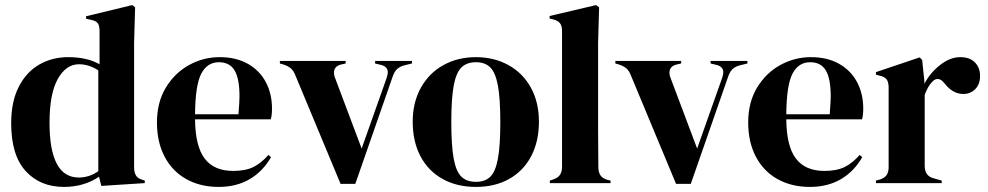

<svg xmlns="http://www.w3.org/2000/svg" viewBox="-20 -721 3890 756"><path d="M24 -236Q24 -321 54 -379.5Q84 -438 135 -467Q186 -496 248 -496Q323 -496 372 -468V-598Q372 -620 365 -629.5Q358 -639 338 -643L319 -647V-657L501 -701L512 -692L508 -552V-63Q508 -42 515.5 -30Q523 -18 541 -13L550 -10V0L379 11L370 -25Q310 15 232 15Q138 15 81 -47.5Q24 -110 24 -236ZM367 -47V-444Q330 -468 291 -468Q240 -468 207.5 -410Q175 -352 175 -238Q175 -22 290 -22Q332 -22 367 -47Z M1037 -111 1047 -102Q1015 -46 963 -15.5Q911 15 841 15Q769 15 714 -15.5Q659 -46 628.5 -103.5Q598 -161 598 -239Q598 -318 633 -376Q668 -434 724.5 -465Q781 -496 845 -496Q909 -496 955.5 -470Q1002 -444 1026.5 -398Q1051 -352 1051 -294Q1051 -266 1046 -251H748Q749 -145 786 -96.5Q823 -48 898 -48Q946 -48 977 -63Q1008 -78 1037 -111ZM748 -271H919Q923 -323 923 -341Q923 -412 903.5 -444Q884 -476 842 -476Q796 -476 772.5 -431Q749 -386 748 -271Z M1144 -422Q1137 -441 1126 -451Q1115 -461 1096 -467L1082 -471V-481H1341V-471L1323 -467Q1295 -460 1295 -435Q1295 -424 1299 -415L1404 -136L1502 -413Q1507 -428 1507 -436Q1507 -458 1482 -465L1457 -471V-481H1602V-471L1573 -464Q1554 -459 1543.5 -449Q1533 -439 1526 -419L1379 3H1321Z M1605 -242Q1605 -318 1637.5 -376Q1670 -434 1726.5 -465Q1783 -496 1854 -496Q1925 -496 1981.5 -465Q2038 -434 2070 -376.5Q2102 -319 2102 -242Q2102 -164 2071.5 -106Q2041 -48 1985 -16.5Q1929 15 1854 15Q1779 15 1722.5 -16.5Q1666 -48 1635.5 -106Q1605 -164 1605 -242ZM1950 -240Q1950 -333 1940.5 -384Q1931 -435 1910.5 -455.5Q1890 -476 1854 -476Q1818 -476 1797 -455.5Q1776 -435 1766.5 -384Q1757 -333 1757 -240Q1757 -147 1766.5 -96Q1776 -45 1797 -25Q1818 -5 1854 -5Q1890 -5 1910.5 -25Q1931 -45 1940.5 -96Q1950 -147 1950 -240Z M2145 -10 2157 -14Q2176 -20 2184.5 -32Q2193 -44 2193 -64V-210V-599Q2193 -619 2185 -629.5Q2177 -640 2157 -645L2144 -648V-658L2327 -701L2339 -692L2335 -552V-210L2336 -64Q2336 -43 2344 -31Q2352 -19 2371 -13L2384 -10V0H2145Z M2465 -422Q2458 -441 2447 -451Q2436 -461 2417 -467L2403 -471V-481H2662V-471L2644 -467Q2616 -460 2616 -435Q2616 -424 2620 -415L2725 -136L2823 -413Q2828 -428 2828 -436Q2828 -458 2803 -465L2778 -471V-481H2923V-471L2894 -464Q2875 -459 2864.5 -449Q2854 -439 2847 -419L2700 3H2642Z M3365 -111 3375 -102Q3343 -46 3291 -15.5Q3239 15 3169 15Q3097 15 3042 -15.5Q2987 -46 2956.5 -103.5Q2926 -161 2926 -239Q2926 -318 2961 -376Q2996 -434 3052.5 -465Q3109 -496 3173 -496Q3237 -496 3283.5 -470Q3330 -444 3354.5 -398Q3379 -352 3379 -294Q3379 -266 3374 -251H3076Q3077 -145 3114 -96.5Q3151 -48 3226 -48Q3274 -48 3305 -63Q3336 -78 3365 -111ZM3076 -271H3247Q3251 -323 3251 -341Q3251 -412 3231.5 -444Q3212 -476 3170 -476Q3124 -476 3100.5 -431Q3077 -386 3076 -271Z M3429 -10 3444 -14Q3463 -20 3471 -31.5Q3479 -43 3479 -63V-210V-266V-376Q3479 -398 3471 -408.5Q3463 -419 3444 -423L3429 -427V-437L3601 -495L3611 -485L3620 -399V-391Q3642 -434 3681.5 -465Q3721 -496 3761 -496Q3798 -496 3818.5 -475.5Q3839 -455 3839 -422Q3839 -389 3820 -370Q3801 -351 3773 -351Q3731 -351 3699 -393L3697 -395Q3685 -410 3672 -410Q3660 -410 3650 -398Q3635 -384 3621 -348V-210V-69Q3621 -48 3629.5 -36Q3638 -24 3656 -19L3688 -10V0H3429Z"/></svg>

Font: DeepMind Serif Display
Style: Regular
Weight: 800
Designer: Frank Grießhammer / Modifications: Colophon Foundry
Foundry: Colophon Foundry
Version: Version 5.002